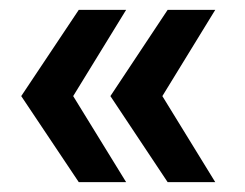

<svg xmlns="http://www.w3.org/2000/svg" viewBox="-20 -454 496 388"><path d="M203.1 -259.8 318.8 -434.1H415L308.1 -259.8L415 -85.9H318.8ZM22.9 -259.8 139.2 -434.1H234.9L127.9 -259.8L234.9 -85.9H139.2Z"/></svg>

Font: TruenoRg
Style: Book
Weight: 400
Designer: Julieta Ulanovsky
Foundry: Julieta Ulanovsky
Version: Version 3.001b